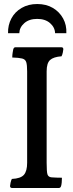

<svg xmlns="http://www.w3.org/2000/svg" viewBox="-20 -1015 365 955"><path d="M40 -80Q30 -80 30 -90Q30 -94 32.5 -106Q35 -118 39 -125Q83 -127 99 -145.5Q115 -164 115 -205V-660Q115 -692 110.5 -706Q106 -720 90 -724Q74 -728 41 -729Q41 -742 43 -753.5Q45 -765 46 -770Q49 -780 57 -780H285Q295 -780 295 -770Q295 -766 292.5 -754Q290 -742 286 -735Q246 -732 229 -716.5Q212 -701 212 -660V-205Q212 -161 216 -148Q220 -135 235 -133Q245 -132 261.5 -131.5Q278 -131 288 -131Q288 -104 284 -90Q281 -80 273 -80ZM310 -850H254Q253 -879 229 -900Q205 -921 165 -921Q125 -921 101 -900Q77 -879 76 -850H20Q19 -890 36.5 -923Q54 -956 87.5 -975.5Q121 -995 165 -995Q210 -995 243 -975.5Q276 -956 294 -923Q312 -890 310 -850Z"/></svg>

Font: Gowun Batang
Style: Bold
Weight: 700
Designer: Yanghee Ryu
Foundry: Yanghee Ryu
Version: Version 2.000